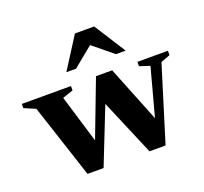

<svg xmlns="http://www.w3.org/2000/svg" viewBox="-124 -808 1009 949"><g transform="rotate(-20 381.0 -333.0)"><path d="M656.5 -392 602.5 -409.5V-432.5H763V-409.5L714 -391L592 3.5H507.5L382.5 -291.5L266 3.5H181.5L54 -385L-5.5 -410.5V-432.5H253V-409.5L197 -390.5L273 -139.5L386 -436H471L589 -141ZM255 -504.5 360.5 -670H461.5L567 -504.5H516L411 -590.5L306 -504.5Z"/></g></svg>

Font: Newsreader Text
Style: Bold
Weight: 700
Designer: Hugues Gentile
Foundry: Production Type
Version: Version 1.001